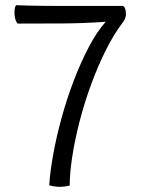

<svg xmlns="http://www.w3.org/2000/svg" viewBox="-20 -716 545 741"><path d="M249 0Q230 5 210 5Q190 5 170 -1Q173 -51 185 -118Q197 -185 217 -258.5Q237 -332 264 -403Q291 -474 322.5 -534Q354 -594 388 -632Q305 -626 220 -625.5Q135 -625 48 -625Q42 -631 38.5 -645Q35 -659 36 -674Q37 -689 42 -696Q92 -694 139.5 -693.5Q187 -693 236 -693H456Q465 -685 466 -665.5Q467 -646 455 -631Q419 -584 387.5 -520.5Q356 -457 330 -385.5Q304 -314 286 -243Q268 -172 258.5 -109Q249 -46 249 0Z"/></svg>

Font: Arima
Style: Regular
Weight: 400
Designer: Joana Correia and Natanael Gama
Foundry: NDISCOVER
Version: Version 1.101;gftools[0.9.23]